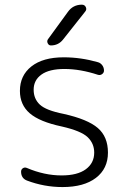

<svg xmlns="http://www.w3.org/2000/svg" viewBox="-20 -796 529 805"><path d="M323.2 -776.4Q335 -776.4 339.8 -766.1Q344.7 -755.9 336.9 -747.1L244.1 -629.9Q224.6 -605.5 193.4 -605.5Q184.6 -605.5 180.2 -614.3Q175.8 -623 180.7 -630.9L264.6 -746.1Q286.1 -776.4 323.2 -776.4ZM238.3 -60.5Q304.7 -60.5 339.8 -86.4Q375 -112.3 375 -156.2Q375 -194.3 347.7 -220.7Q320.3 -247.1 239.3 -265.6Q146.5 -285.2 105 -320.8Q63.5 -356.4 63.5 -415Q63.5 -479.5 111.8 -517.6Q160.2 -555.7 247.1 -555.7Q319.3 -555.7 390.6 -535.2Q401.4 -532.2 408.7 -522.5Q416 -512.7 416 -500Q416 -491.2 408.2 -485.4Q400.4 -479.5 390.6 -482.4Q316.4 -506.8 250 -506.8Q186.5 -506.8 153.8 -483.4Q121.1 -460 121.1 -419.9Q121.1 -381.8 147 -357.4Q172.9 -333 247.1 -318.4Q347.7 -295.9 390.1 -259.3Q432.6 -222.7 432.6 -156.2Q432.6 -88.9 382.3 -50.3Q332 -11.7 242.2 -11.7Q165 -11.7 92.8 -39.1Q68.4 -48.8 68.4 -76.2Q68.4 -85.9 76.2 -90.8Q84 -95.7 92.8 -91.8Q166 -60.5 238.3 -60.5Z"/></svg>

Font: irohamaru Light
Style: Regular
Weight: 200
Designer: [Source Han Sans]
Ryoko NISHIZUKA  (kana & ideographs); Paul D. Hunt (Latin, Greek & Cyrillic); Wenlong ZHANG  (bopomofo
Version: Version 1.01